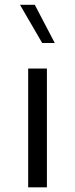

<svg xmlns="http://www.w3.org/2000/svg" viewBox="-20 -797 319 817"><path d="M213.1 -613.9 128 -776.7H65L159.6 -613.9ZM99.9 -505.4V0H179.6V-505.4Z"/></svg>

Font: Estedad VF
Style: Regular
Weight: 100
Designer: Amin Abedi
Version: Version 7.3